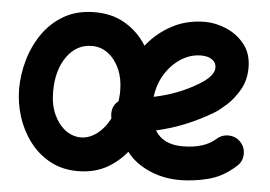

<svg xmlns="http://www.w3.org/2000/svg" viewBox="-47 -615 1031 734"><g transform="rotate(5 469.0 -248.5)"><path d="M881.3 -16.1Q833 28.3 776.6 42.7Q720.2 57.1 666.5 57.1Q583 57.1 515.9 15.4Q448.7 -26.4 422.9 -113.8Q406.7 -121.1 396.2 -135.5Q385.7 -149.9 384.8 -168.5Q382.3 -202.6 409.2 -223.6Q410.6 -284.2 432.4 -342.8Q454.1 -401.4 493.7 -449Q533.2 -496.6 588.4 -525.1Q643.6 -553.7 711.9 -553.7Q752 -553.7 793.7 -536.1Q835.4 -518.6 863.8 -482.9Q892.1 -447.3 892.1 -393.1Q892.1 -345.2 870.8 -308.3Q849.6 -271.5 822.3 -246.8Q794.9 -222.2 776.9 -211.4Q725.6 -180.7 671.6 -158.7Q617.7 -136.7 560.5 -124Q591.8 -72.3 666.5 -72.3Q750 -72.3 794.4 -112.3Q814.5 -129.9 841.3 -128.7Q868.2 -127.4 886.2 -107.4Q903.8 -87.9 902.6 -60.8Q901.4 -33.7 881.3 -16.1ZM708.5 -424.3Q667.5 -424.3 631.6 -401.6Q595.7 -378.9 571 -339.6Q546.4 -300.3 540.5 -251Q633.3 -270.5 705.6 -314Q737.8 -333 752 -349.9Q766.1 -366.7 766.1 -382.3Q766.1 -401.9 750.2 -413.1Q734.4 -424.3 708.5 -424.3ZM289.1 -553.7Q353 -553.7 400.1 -527.3Q447.3 -501 478.5 -457.8Q509.8 -414.6 525.1 -363.3Q540.5 -312 540.5 -262.7Q540.5 -208.5 523.9 -152.3Q507.3 -96.2 474.1 -48.8Q440.9 -1.5 391.4 27.8Q341.8 57.1 275.9 57.1Q215.3 57.1 168.7 31.5Q122.1 5.9 90.1 -36.9Q58.1 -79.6 41.7 -131.8Q25.4 -184.1 25.4 -237.3Q25.4 -291 41 -346.7Q56.6 -402.3 88.9 -449.2Q121.1 -496.1 170.9 -524.9Q220.7 -553.7 289.1 -553.7ZM289.1 -424.3Q230 -424.3 192.9 -372.3Q155.8 -320.3 155.8 -237.3Q155.8 -187 172.9 -149.9Q189.9 -112.8 217.3 -92.5Q244.6 -72.3 275.9 -72.3Q310.5 -72.3 341.6 -97.4Q372.6 -122.6 391.8 -165.8Q411.1 -209 411.1 -262.7Q411.1 -309.6 395 -345.9Q378.9 -382.3 351.3 -403.3Q323.7 -424.3 289.1 -424.3Z"/></g></svg>

Font: Mikhak Bold
Style: Regular
Weight: 700
Designer: Amin Abedi
Version: Version 3.3